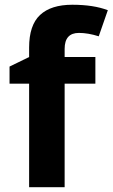

<svg xmlns="http://www.w3.org/2000/svg" viewBox="-20 -785 472 805"><path d="M311 -647Q251 -647 251 -580.1V-545.9H379.9V-434.1H251V0H102.1V-434.1H20V-505.9L102.1 -545.9V-585.9Q102.1 -679.2 147.9 -722.2Q193.8 -765.1 283 -765.1Q372.1 -765.1 432.1 -742.2L394 -632.8Q349.1 -647 311 -647Z"/></svg>

Font: NotoSans-Bold
Style: Bold
Weight: 700
Designer: Monotype Design team
Foundry: Monotype Imaging Inc.
Version: Version 1.04